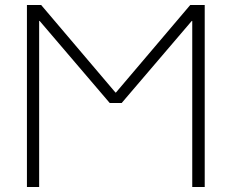

<svg xmlns="http://www.w3.org/2000/svg" viewBox="-20 -750 929 770"><path d="M751 0V-666H749L468 -337H420L139 -666H137V0H88V-730H145L443 -379H445L743 -730H801V0Z"/></svg>

Font: M PLUS 1p Light
Style: Regular
Weight: 300
Version: Version 1.061